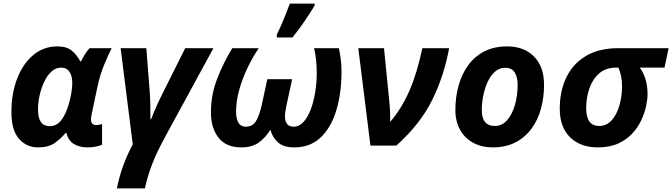

<svg xmlns="http://www.w3.org/2000/svg" viewBox="-20 -816 3767 1076"><path d="M193 10Q129 10 86.5 -38Q44 -86 44 -188Q44 -293 76.5 -376.5Q109 -460 167 -508Q225 -556 301 -556Q354 -556 382.5 -532Q411 -508 430 -472H434Q442 -489 455.5 -511Q469 -533 482 -546H606Q589 -514 564.5 -455Q540 -396 526 -329L493 -173Q490 -158 490 -147Q490 -115 520 -115Q528 -115 537 -117Q546 -119 552 -121V-5Q541 0 520 5Q499 10 471 10Q425 10 394 -9Q363 -28 352 -71H348Q321 -39 286.5 -14.5Q252 10 193 10ZM258 -109Q299 -109 325 -144.5Q351 -180 366 -235Q374 -261 379.5 -293Q385 -325 385 -351Q385 -390 369.5 -413.5Q354 -437 322 -437Q293 -437 269.5 -416Q246 -395 229 -360Q212 -325 202.5 -284Q193 -243 193 -202Q193 -109 258 -109Z M635 240Q647 178 669 116.5Q691 55 724 -7L656 -546H800L819 -302Q822 -263 822.5 -223Q823 -183 823 -148H827Q840 -183 859 -225Q878 -267 897 -304L1018 -546H1176L907 -52Q859 36 832.5 104.5Q806 173 792 240Z M1332 10Q1247 10 1204.5 -44.5Q1162 -99 1162 -186Q1162 -285 1197.5 -376Q1233 -467 1282 -546H1430Q1394 -493 1365.5 -432.5Q1337 -372 1320 -310Q1303 -248 1303 -190Q1303 -151 1316 -128.5Q1329 -106 1358 -106Q1396 -106 1415 -138Q1434 -170 1447 -228L1478 -372H1617L1586 -228Q1582 -209 1579.5 -192.5Q1577 -176 1577 -162Q1577 -136 1589 -121Q1601 -106 1626 -106Q1657 -106 1681 -132.5Q1705 -159 1721.5 -203Q1738 -247 1746.5 -300Q1755 -353 1755 -406Q1755 -446 1751.5 -480Q1748 -514 1740 -546H1879Q1885 -521 1889.5 -485.5Q1894 -450 1894 -417Q1894 -295 1865 -198.5Q1836 -102 1777.5 -46Q1719 10 1629 10Q1570 10 1539 -17Q1508 -44 1495 -89Q1468 -44 1430 -17Q1392 10 1332 10ZM1531 -606V-621Q1543 -645 1556.5 -676Q1570 -707 1582.5 -739Q1595 -771 1604 -796H1743V-784Q1719 -745 1688 -699Q1657 -653 1619 -606Z M2056 0 1988 -546H2132L2162 -245Q2165 -217 2166 -186Q2167 -155 2167 -133Q2232 -210 2274.5 -307.5Q2317 -405 2347 -546H2497Q2469 -391 2402 -255.5Q2335 -120 2201 0Z M2741 10Q2680 10 2632.5 -15.5Q2585 -41 2558.5 -88Q2532 -135 2532 -200Q2532 -272 2550 -336.5Q2568 -401 2604 -450.5Q2640 -500 2694.5 -528Q2749 -556 2822 -556Q2917 -556 2973 -499Q3029 -442 3029 -340Q3029 -271 3012 -208Q2995 -145 2959.5 -96Q2924 -47 2869.5 -18.5Q2815 10 2741 10ZM2753 -110Q2794 -110 2822.5 -143Q2851 -176 2866 -228.5Q2881 -281 2881 -340Q2881 -381 2865.5 -408.5Q2850 -436 2811 -436Q2778 -436 2753 -413.5Q2728 -391 2712 -355Q2696 -319 2688 -278Q2680 -237 2680 -200Q2680 -110 2753 -110Z M3329 10Q3233 10 3175 -46.5Q3117 -103 3117 -207Q3117 -306 3154 -382.5Q3191 -459 3264 -502.5Q3337 -546 3445 -546H3727L3704 -437H3565Q3583 -415 3596 -376.5Q3609 -338 3609 -288Q3609 -262 3601.5 -224.5Q3594 -187 3575.5 -146Q3557 -105 3525 -69.5Q3493 -34 3445 -12Q3397 10 3329 10ZM3338 -110Q3379 -110 3407.5 -141.5Q3436 -173 3451 -224Q3466 -275 3466 -333Q3466 -365 3460.5 -390Q3455 -415 3446 -437H3432Q3374 -437 3337 -404Q3300 -371 3282.5 -319Q3265 -267 3265 -210Q3265 -110 3338 -110Z"/></svg>

Font: Noto IKEA Latin
Style: Bold Italic
Weight: 700
Italic angle: -12°
Designer: Monotype Design Team
Foundry: Monotype Imaging Inc.
Version: Version 1.0